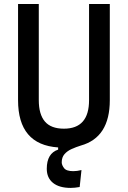

<svg xmlns="http://www.w3.org/2000/svg" viewBox="-20 -713 626 940"><path d="M326.2 207Q270 207 239.5 182.4Q209 157.7 209 113.3Q209 38.1 264.6 19.5V8.8Q68.4 -4.4 68.4 -222.7V-693.4H169.9V-222.7Q169.9 -153.3 199.7 -118.2Q229.5 -83 293 -83Q416 -83 416 -222.7V-693.4H517.6V-222.7Q517.6 -40 376 -0.5Q352.5 6.8 331.1 16.4Q309.6 25.9 295.9 41.5Q282.2 57.1 282.2 82Q282.2 94.7 293.5 109.9Q304.7 125 338.9 125Q356.9 125 378.9 119.6L370.1 202.6Q345.2 207 326.2 207Z"/></svg>

Font: CaskaydiaCove NFP
Style: Regular
Weight: 400
Designer: Aaron Bell
Foundry: Saja Typeworks
Version: Version 2111.001; VTT 6.35;Nerd Fonts 3.1.1